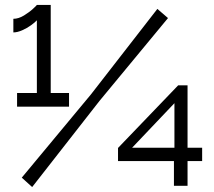

<svg xmlns="http://www.w3.org/2000/svg" viewBox="-20 -751 866 776"><path d="M259 -375V-320H49V-375H129V-669Q122 -661 105.5 -649Q89 -637 69.5 -628.5Q50 -620 34 -620V-675Q55 -675 77 -688.5Q99 -702 114 -716Q129 -730 129 -731H185V-375ZM68 -33 348 -370 616 -715 659 -678 382 -343 110 5ZM683 0V-100H457V-153L700 -406H738V-154H797V-100H738V0ZM685 -154V-334L514 -154Z"/></svg>

Font: YasnoRaleway Medium
Style: Regular
Weight: 500
Designer: Matt McInerney, Pablo Impallari, Rodrigo Fuenzalida
Foundry: Matt McInerney, Pablo Impallari, Rodrigo Fuenzalida
Version: Version 4.026